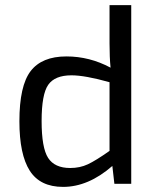

<svg xmlns="http://www.w3.org/2000/svg" viewBox="-20 -720 613 752"><path d="M494 -700V0H428L420 -70Q326 12 227 12Q137 12 96.5 -51.5Q56 -115 56 -245Q56 -384 100 -441.5Q144 -499 240 -499Q331 -499 413 -455Q409 -496 409 -550V-700ZM255 -62Q293 -62 324 -76.5Q355 -91 409 -129V-398Q313 -425 260 -425Q195 -425 169 -388Q143 -351 143 -246Q143 -141 168.5 -101.5Q194 -62 255 -62Z"/></svg>

Font: Exo 2
Style: Regular
Weight: 400
Designer: Natanael Gama
Version: Version 1.001;PS 001.001;hotconv 1.0.70;makeotf.lib2.5.58329